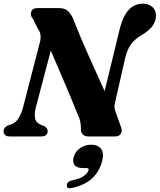

<svg xmlns="http://www.w3.org/2000/svg" viewBox="-20 -744 871 1047"><path d="M175 -157Q166.5 -122.5 171.5 -98.2Q176.5 -74 205 -62.5L219.5 -57Q228 -53 234 -45.8Q240 -38.5 240 -29Q240 -14.5 230.5 -7.2Q221 0 206.5 0H34Q15 0 7.2 -8Q-0.5 -16 -0.5 -28Q-0.5 -50 25 -60.5L44.5 -67.5Q86.5 -82.5 107 -163.5L196 -507.5Q203 -530 201 -551Q199 -572 186.5 -587L161 -639Q143.5 -658 149.8 -679Q156 -700 186 -700H299.5Q330.5 -700 346.2 -687.2Q362 -674.5 375.5 -649.5Q417 -543.5 462.8 -441.5Q508.5 -339.5 550.5 -247L634.5 -592.5Q669 -724 759 -724Q789.5 -724 810.2 -706.5Q831 -689 830.5 -657Q829.5 -598.5 756 -555Q717 -532 696.8 -506Q676.5 -480 664 -433.5L609 -192.5Q603.5 -173.5 604 -160.2Q604.5 -147 612 -129.5L638.5 -55Q648.5 -33.5 639.8 -16.8Q631 0 608.5 0H463Q420 0 421 -45Q422 -86.5 402 -124Q389 -158 366.2 -212.2Q343.5 -266.5 315.2 -332.5Q287 -398.5 257 -468ZM433 172.5Q398.5 172.5 386.5 155.5Q374.5 138.5 381.5 113Q389.5 82.5 416.8 63.8Q444 45 476.5 45Q514 45 531.2 67.8Q548.5 90.5 537 134.5Q522 191.5 482.5 228.5Q443 265.5 372.5 281Q343 287.5 344.5 266.5Q345.5 246 371.5 240Q417.5 230.5 438.2 214.8Q459 199 463 184Q466 172.5 451.5 172.5Z"/></svg>

Font: Fraunces 9pt S000
Style: Bold Italic
Weight: 700
Italic angle: -16°
Version: Version 1.000; ttfautohint (v1.8.3)